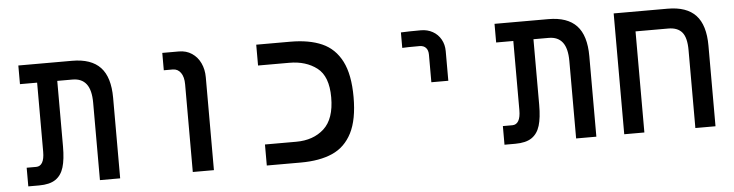

<svg xmlns="http://www.w3.org/2000/svg" viewBox="-41 -786 3683 964"><g transform="rotate(-5 1800.0 -304.5)"><path d="M336 -515H259V-184.5Q259 -119.5 247 -79.8Q235 -40 205.5 -20Q176 0 122.5 0H68V-94H116Q136 -94 146.8 -112.2Q157.5 -130.5 157.5 -167V-515H71V-609H342Q438 -609 484.5 -559.5Q531 -510 531 -406V0H429V-390Q429 -454 405.5 -484.5Q382 -515 336 -515Z M841.5 -521.5H796.5V-609H880Q917.5 -609 945.5 -590.2Q973.5 -571.5 988.5 -539.5Q1003.5 -507.5 1003.5 -468.5V0H897V-442Q897 -479 882 -500.2Q867 -521.5 841.5 -521.5Z M1270 -106H1427.5Q1514 -106 1568 -155.2Q1622 -204.5 1622 -313Q1622 -419 1566.5 -461.5Q1511 -504 1427.5 -504H1270V-609H1441.5Q1537 -609 1601.2 -580.5Q1665.5 -552 1699.8 -485Q1734 -418 1734 -304.5Q1734 -191 1699.8 -124Q1665.5 -57 1601.2 -28.5Q1537 0 1441.5 0H1270Z M2100 -609Q2079 -609 2044 -608.5Q2009 -608 1999 -607V-529Q2019.5 -530.5 2086 -530.5Q2107 -530.5 2118.2 -518.2Q2129.5 -506 2129.5 -483V-344.5H2215V-494Q2215 -527 2200.2 -553.2Q2185.5 -579.5 2159.2 -594.2Q2133 -609 2100 -609Z M2736 -515H2659V-184.5Q2659 -119.5 2647 -79.8Q2635 -40 2605.5 -20Q2576 0 2522.5 0H2468V-94H2516Q2536 -94 2546.8 -112.2Q2557.5 -130.5 2557.5 -167V-515H2471V-609H2742Q2838 -609 2884.5 -559.5Q2931 -510 2931 -406V0H2829V-390Q2829 -454 2805.5 -484.5Q2782 -515 2736 -515Z M3531.5 -406V0H3430V-392.5Q3430 -456 3407.2 -482.8Q3384.5 -509.5 3338 -509.5H3173V0H3071.5V-609H3343.5Q3439 -609 3485.2 -559.5Q3531.5 -510 3531.5 -406Z"/></g></svg>

Font: JuliaMono Medium
Style: Regular
Weight: 500
Monospace: yes
Designer: cormullion
Foundry: corm
Version: Version 0.054; ttfautohint (v1.8.4)